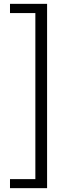

<svg xmlns="http://www.w3.org/2000/svg" viewBox="-20 -810 371 999"><path d="M32 169H225V-790H32V-742H164V122H32Z"/></svg>

Font: Noto Sans HK DemiLight
Style: Regular
Weight: 350
Designer: Ryoko NISHIZUKA 西塚涼子 (kana, bopomofo & ideographs); Paul D. Hunt (Latin, Greek & Cyrillic); Sandoll Communications 산돌커뮤니
Foundry: Adobe
Version: Version 2.004;hotconv 1.0.118;makeotfexe 2.5.65603